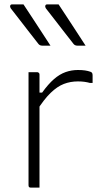

<svg xmlns="http://www.w3.org/2000/svg" viewBox="-20 -855 490 875"><path d="M87 -835Q108 -804 128.5 -772Q149 -740 170 -708.5Q191 -677 210 -647Q201 -647 192 -647Q183 -647 172 -647Q166 -647 161.5 -649.5Q157 -652 155 -655Q128 -690 108.5 -714.5Q89 -739 71 -763Q53 -787 29 -817Q25 -823 26.5 -829Q28 -835 35 -835Q45 -835 52 -835Q59 -835 67.5 -835Q76 -835 87 -835ZM247 -835Q268 -804 288.5 -772Q309 -740 330 -708.5Q351 -677 370 -647Q361 -647 352 -647Q343 -647 332 -647Q326 -647 321.5 -649.5Q317 -652 315 -655Q288 -690 268.5 -714.5Q249 -739 231 -763Q213 -787 189 -817Q185 -823 186.5 -829Q188 -835 195 -835Q205 -835 212 -835Q219 -835 227.5 -835Q236 -835 247 -835ZM146 -433H172Q200 -472 226 -494.5Q252 -517 279 -526.5Q306 -536 335 -536Q354 -536 367.5 -534Q381 -532 392 -528Q398 -526 400 -522Q402 -518 402 -511Q402 -507 402 -502.5Q402 -498 402 -494Q402 -490 402 -485.5Q402 -481 402 -477H390Q379 -480 366 -482Q353 -484 335 -484Q301 -484 271 -472.5Q241 -461 210.5 -431.5Q180 -402 146 -348ZM160 0Q154 0 147.5 0Q141 0 134.5 0Q128 0 121 0Q118 0 116 -0.5Q114 -1 112.5 -2.5Q111 -4 110.5 -6Q110 -8 110 -11Q110 -16 110 -47Q110 -78 110 -125Q110 -172 110 -226Q110 -280 110 -332.5Q110 -385 110 -426Q110 -462 110 -488Q110 -514 110 -526Q117 -526 123.5 -526Q130 -526 136.5 -526Q143 -526 149 -526Q153 -526 155 -524.5Q157 -523 158.5 -521Q160 -519 160 -515Q160 -509 160 -471Q160 -433 160 -375Q160 -317 160 -249.5Q160 -182 160 -116.5Q160 -51 160 0Z"/></svg>

Font: Recursive Light
Style: Regular
Weight: 300
Version: Version 1.085